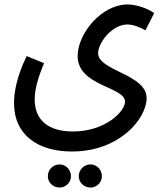

<svg xmlns="http://www.w3.org/2000/svg" viewBox="-20 -573 723 863"><path d="M43 -110C43 35 152 108 303 108C519 108 639 -41 639 -132C639 -240 421 -254 421 -334C421 -380 483 -463 553 -463C581 -463 613 -448 634 -437L673 -514C648 -533 595 -553 554 -553C436 -553 329 -422 329 -321C329 -185 542 -184 542 -116C542 -72 453 18 308 18C201 18 136 -30 136 -126C136 -170 150 -222 178 -289L100 -321C52 -224 43 -150 43 -110ZM387 270C415 270 438 247 438 219C438 190 415 166 387 166C357 166 334 190 334 219C334 247 357 270 387 270ZM248 270C276 270 299 247 299 219C299 190 276 166 248 166C218 166 195 190 195 219C195 247 218 270 248 270Z"/></svg>

Font: Noto Sans Arabic UI XCn Md
Style: Regular
Weight: 500
Width: 2
Designer: Monotype Design Team, Nadine Chahine and Nizar Qandah
Foundry: Monotype Imaging Inc.
Version: Version 2.010